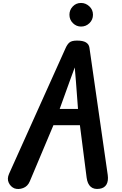

<svg xmlns="http://www.w3.org/2000/svg" viewBox="-20 -1279 828 1301"><path d="M78 -2.5Q52 -13.5 39.2 -40.8Q26.5 -68 41.5 -101.5L424 -952Q435.5 -978.5 450.8 -991.2Q466 -1004 502 -1004Q542 -1004 562.2 -991.8Q582.5 -979.5 586 -956L710 -93.5Q715.5 -54 701.8 -29.5Q688 -5 655.5 0Q617.5 6 595 -13.2Q572.5 -32.5 567 -75.5L521.5 -430.5H342L182 -50.5Q168 -16.5 136.8 -4.8Q105.5 7 78 -2.5ZM384.5 -541H508.5L494.5 -727.5L486.5 -822L452.5 -729.5ZM529 -1099Q497.5 -1099 474 -1122.2Q450.5 -1145.5 450.5 -1179Q450.5 -1211.5 473 -1235.2Q495.5 -1259 529 -1259Q560.5 -1259 585.2 -1236.2Q610 -1213.5 610 -1179Q610 -1145.5 586.2 -1122.2Q562.5 -1099 529 -1099Z"/></svg>

Font: Edu NSW ACT Hand
Style: Regular
Weight: 400
Designer: Tina and Corey Anderson, Eben Sorkin, Mirko Velimirovic
Foundry: Sorkin Type Co.
Version: Version 2.000